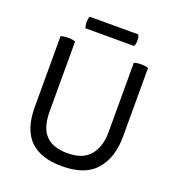

<svg xmlns="http://www.w3.org/2000/svg" viewBox="-154 -979 1033 1126"><g transform="rotate(20 362.0 -416.0)"><path d="M181.6 -690.4Q174.8 -693.4 164.1 -695.3Q153.3 -697.3 136.7 -697.3Q120.1 -697.3 109.4 -695.3Q97.7 -693.4 90.8 -690.4Q90.8 -668 90.8 -625Q90.8 -530.3 90.8 -247.1Q90.8 -111.3 157.2 -43.9Q223.6 23.4 358.4 23.4Q503.9 23.4 570.3 -54.7Q636.7 -131.8 636.7 -264.6Q636.7 -406.2 636.7 -690.4Q629.9 -693.4 620.1 -695.3Q609.4 -697.3 592.8 -697.3Q576.2 -697.3 565.4 -695.3Q554.7 -693.4 547.9 -690.4Q547.9 -545.9 547.9 -257.8Q547.9 -168.9 503.9 -114.3Q460 -59.6 362.3 -59.6Q270.5 -59.6 226.6 -106.4Q181.6 -152.3 181.6 -254.9Q181.6 -400.4 181.6 -690.4ZM212.9 -856.4Q209 -849.6 208 -840.8Q206.1 -831.1 206.1 -820.3Q206.1 -808.6 208 -799.8Q209 -790 212.9 -784.2Q314.5 -784.2 515.6 -784.2Q519.5 -790 521.5 -799.8Q523.4 -808.6 523.4 -820.3Q523.4 -831.1 521.5 -840.8Q519.5 -849.6 515.6 -856.4Q415 -856.4 212.9 -856.4Z"/></g></svg>

Font: cl
Style: Regular
Weight: 400
Designer: Mitja Miklavcic
Version: Version 1.0